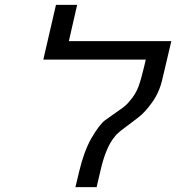

<svg xmlns="http://www.w3.org/2000/svg" viewBox="-20 -769 724 789"><path d="M648 -447Q636 -392 607 -351Q577 -308 549 -287Q539 -279 519 -264Q499 -249 491 -243Q460 -220 452 -208Q415 -165 393 -68L377 0H290L305 -63Q325 -147 355 -200Q388 -257 412 -275Q454 -305 470 -316Q500 -336 513 -354Q537 -381 549 -413Q560 -443 573 -498L579 -524H158L210 -749H297L263 -600H684Z"/></svg>

Font: Miedinger
Style: Italic
Weight: 400
Italic angle: -13°
Version: Version 001.000